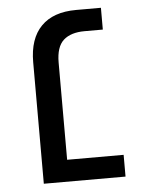

<svg xmlns="http://www.w3.org/2000/svg" viewBox="-47 -631 490 669"><g transform="rotate(-5 198.0 -296.5)"><path d="M79.4 0V-425Q79.4 -507.1 121.6 -550.2Q163.8 -593.4 244.2 -593.4H331V-517.2H267.2Q218.9 -517.2 193.2 -494.1Q167.6 -470.9 167.6 -416V-76.1H365.2V0Z"/></g></svg>

Font: Noto Sans Hebrew Light
Style: Regular
Weight: 100
Version: Version 3.000